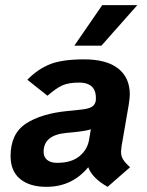

<svg xmlns="http://www.w3.org/2000/svg" viewBox="-20 -712 571 744"><path d="M449 -124Q449 -107 457 -94Q465 -81 484 -64L397 12Q337 -22 322 -64Q259 12 160 12Q95 12 58 -18.5Q21 -49 21 -107Q21 -194 80.5 -233Q140 -272 243 -282L292 -287Q321 -290 334 -297Q347 -304 351 -320Q358 -392 286 -392Q246 -392 221.5 -381Q197 -370 164 -341L86 -403Q126 -444 173.5 -463Q221 -482 306 -482Q393 -482 438 -446.5Q483 -411 483 -346Q483 -335 479 -307L451 -145Q449 -129 449 -124ZM325 -169 332 -211Q316 -205 269 -200L238 -197Q149 -189 149 -124Q149 -103 163 -92Q177 -81 201 -81Q256 -81 287 -106Q318 -131 325 -169ZM376 -692H512L373 -535H268Z"/></svg>

Font: KoHo
Style: Bold Italic
Weight: 700
Italic angle: -10°
Version: Version 1.000; ttfautohint (v1.6)